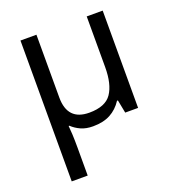

<svg xmlns="http://www.w3.org/2000/svg" viewBox="-140 -645 902 994"><g transform="rotate(-20 311.5 -148.0)"><path d="M173 -536V-190Q173 -63 293 -63Q382 -63 416 -113Q450 -163 450 -257V-536H538V0H467L453 -72H448Q422 -32 383 -11Q344 10 287 10Q249 10 221 -2.5Q193 -15 172 -35H168Q170 -17 171.5 13.5Q173 44 173 84V240H85V-536Z"/></g></svg>

Font: BC Sans
Style: Regular
Weight: 400
Designer: Monotype Design Team
Province of B.C.
Foundry: Monotype Imaging Inc.
Version: Version 2.000;GOOG;noto-source:20170915:90ef993387c0